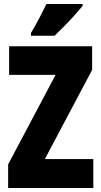

<svg xmlns="http://www.w3.org/2000/svg" viewBox="-20 -947 511 967"><path d="M450 0H21V-119L260 -570H26V-714H444V-595L206 -146H450ZM396 -917Q382 -900 358.5 -873.5Q335 -847 307.5 -819Q280 -791 255 -767H136V-781Q160 -821 179 -857.5Q198 -894 214 -927H396Z"/></svg>

Font: Noto Sans Sinhala ExtraCondensed Black
Style: Regular
Weight: 900
Width: 2
Designer: Jelle Bosma - Monotype Design Team
Foundry: Monotype Imaging Inc.
Version: Version 2.006; ttfautohint (v1.8.4.7-5d5b)